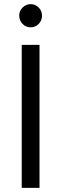

<svg xmlns="http://www.w3.org/2000/svg" viewBox="-20 -908 296 928"><path d="M85 0V-691H171V0ZM167 -792.5Q151 -776 128 -776Q105 -776 89 -792.5Q73 -809 73 -832.5Q73 -856 89.5 -872Q106 -888 128 -888Q150 -888 166.5 -872Q183 -856 183 -832.5Q183 -809 167 -792.5Z"/></svg>

Font: Average Sans
Style: Regular
Weight: 400
Designer: Eduardo Rodriguez Tunni
Foundry: Eduardo Rodriguez Tunni
Version: Version 1.001